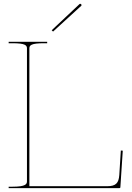

<svg xmlns="http://www.w3.org/2000/svg" viewBox="-20 -977 685 997"><path d="M248.5 -820 255.5 -813 402 -947C405 -950 402.5 -954 401 -955.5C399.5 -957 395.5 -958.5 392.5 -955.5ZM25 -760V-752.5H45C111 -752.5 120 -741.5 120 -726V-35.5C120 -21 113.5 -7.5 45 -7.5H25V0H600C601.5 0 605 -1 605 -4.5L617.5 -194.5L607.5 -195.5L599.5 -68.5C596.5 -26 581.5 -10 536 -10H132.5V-726C132.5 -741.5 141.5 -752.5 207.5 -752.5H225V-760Z"/></svg>

Font: ZnikomitSC
Style: Regular
Weight: 100
Designer: gluk
Foundry: gluk
Version: Version 0.55